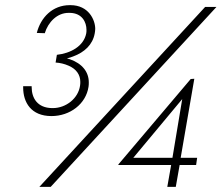

<svg xmlns="http://www.w3.org/2000/svg" viewBox="-20 -726 861 746"><path d="M180 -275C252 -275 314 -322 324 -389C325 -395 325 -401 325 -406C325 -446 300 -479 251 -496C247 -497 243 -498 240 -499C249 -501 257 -504 265 -507C308 -523 340 -552 348 -596C349 -602 350 -608 350 -614C350 -649 324 -706 254 -706C253 -706 252 -706 251 -706C184 -706 138 -658 123 -598L154 -597C167 -640 202 -676 246 -676C248 -676 250 -676 252 -676C299 -675 316 -640 316 -610C316 -605 316 -601 315 -596C305 -546 254 -519 201 -513L196 -483C213 -482 230 -478 246 -471C277 -458 292 -435 292 -408C292 -404 292 -398 291 -393C284 -344 237 -306 185 -306C184 -306 183 -306 182 -306C126 -307 103 -344 103 -388C103 -389 103 -390 103 -391H70C70 -389 70 -387 70 -386C70 -328 101 -275 180 -275ZM777 -699 133 0H177L821 -699ZM440 -85H645L630 0H663L678 -85H742L746 -113H682L735 -420L721 -419L439 -86H441ZM498 -113 688 -341 650 -113Z"/></svg>

Font: Jost Light
Style: Italic
Weight: 300
Italic angle: -5°
Version: Version 3.710